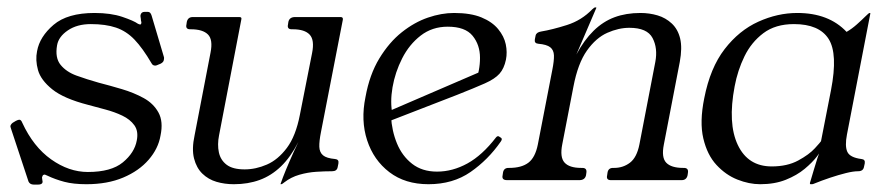

<svg xmlns="http://www.w3.org/2000/svg" viewBox="-20 -486 2399 518"><path d="M408 -312Q402 -309 399 -309Q392 -309 389 -315Q365 -356 343 -379Q321 -402 293 -411.5Q265 -421 225 -421Q188 -421 163 -404Q138 -387 134 -364Q128 -330 143.5 -311Q159 -292 186.5 -282Q214 -272 246 -263Q277 -255 309 -245.5Q341 -236 367.5 -221.5Q394 -207 407.5 -182.5Q421 -158 413 -120Q407 -85 381 -55Q355 -25 312.5 -7Q270 11 213 11Q178 11 153.5 4.5Q129 -2 108 -12Q102 -15 101 -15Q95 -15 94 -9Q93 -8 93.5 -6Q94 -4 94 -2Q95 4 95 5Q94 12 83 12H71Q61 12 57 4L10 -138Q8 -144 8 -146Q10 -153 18 -157L23 -160Q29 -163 32 -163Q37 -163 40 -155Q70 -90 118 -56Q166 -22 217 -22Q280 -22 311.5 -48Q343 -74 349 -107Q354 -132 342.5 -148Q331 -164 310 -174Q289 -184 264.5 -190.5Q240 -197 218 -203Q152 -220 121 -245Q90 -270 82.5 -297Q75 -324 80 -348Q87 -387 124.5 -419Q162 -451 235 -451Q279 -451 310 -440.5Q341 -430 352 -422Q356 -420 358 -420Q361 -420 361 -423Q362 -425 361 -428Q360 -431 360 -435Q359 -439 359 -441.5Q359 -444 359 -445Q361 -454 370 -454H379Q386 -454 389 -444L422 -333Q423 -330 422.5 -328Q422 -326 422 -324Q421 -318 413 -314Z M611 11Q586 11 564 4.5Q542 -2 526 -17.5Q510 -33 503.5 -58.5Q497 -84 505 -121L548 -344Q555 -379 541 -393Q527 -407 495 -407H493Q480 -407 483 -420L484 -427Q487 -440 500 -440H626Q633 -440 631 -433L571 -121Q566 -96 570.5 -75Q575 -54 591.5 -41.5Q608 -29 640 -29Q670 -29 700 -42Q730 -55 754 -87Q778 -119 789 -176L822 -343Q829 -378 815.5 -392.5Q802 -407 770 -407H767Q754 -407 757 -420L758 -427Q761 -440 776 -440H899Q906 -440 905 -433L846 -130Q841 -105 841.5 -90Q842 -75 851.5 -67Q861 -59 884 -57Q895 -56 893 -45L891 -35Q889 -24 876 -24Q856 -24 833 -22.5Q810 -21 787.5 -14.5Q765 -8 747 6Q741 11 739 11H738Q736 11 737 10Q737 9 743.5 -8Q750 -25 761 -50.5Q772 -76 785 -103Q764 -62 738 -37Q712 -12 680.5 -0.5Q649 11 611 11Z M1331 -104Q1297 -55 1249.5 -22Q1202 11 1136 11Q1073 11 1030.5 -21.5Q988 -54 970.5 -107.5Q953 -161 966 -224Q977 -285 1003.5 -328.5Q1030 -372 1064 -399Q1098 -426 1134.5 -438.5Q1171 -451 1205 -451Q1250 -451 1279 -439Q1308 -427 1324 -407.5Q1340 -388 1344.5 -366.5Q1349 -345 1345 -325Q1340 -301 1327.5 -287Q1315 -273 1288 -261Q1261 -249 1213 -230L991 -144L985 -167L1296 -301L1262 -263Q1275 -295 1275 -330Q1275 -365 1255 -389.5Q1235 -414 1188 -414Q1146 -414 1115 -390Q1084 -366 1065 -328.5Q1046 -291 1039 -250.5Q1032 -210 1039 -177L1035 -172Q1037 -133 1051 -99Q1065 -65 1092 -44Q1119 -23 1159 -23Q1201 -23 1241 -45Q1281 -67 1318 -115Q1322 -120 1326 -118L1332 -114Q1336 -111 1331 -104Z M1348 0Q1333 0 1336 -13L1337 -20Q1339 -33 1352 -33H1354Q1387 -33 1405.5 -47Q1424 -61 1431 -96L1470 -297Q1475 -322 1474.5 -336.5Q1474 -351 1464.5 -358.5Q1455 -366 1432 -368Q1421 -369 1423 -380L1425 -390Q1427 -399 1440 -401Q1470 -406 1509.5 -418.5Q1549 -431 1578 -461Q1583 -466 1586 -466H1587Q1589 -466 1589 -465L1535 -339Q1556 -378 1581.5 -403Q1607 -428 1638 -439.5Q1669 -451 1708 -451Q1732 -451 1754 -444.5Q1776 -438 1792.5 -422.5Q1809 -407 1815 -382Q1821 -357 1814 -319L1771 -96Q1764 -61 1777.5 -47Q1791 -33 1823 -33H1825Q1838 -33 1836 -20L1835 -13Q1832 0 1819 0H1628Q1615 0 1618 -13L1619 -20Q1621 -33 1634 -33H1637Q1661 -33 1679.5 -47Q1698 -61 1705 -96L1748 -319Q1755 -356 1740.5 -383.5Q1726 -411 1678 -411Q1649 -411 1618.5 -397.5Q1588 -384 1563.5 -349.5Q1539 -315 1527 -252L1497 -97Q1490 -62 1503 -47.5Q1516 -33 1548 -33H1551Q1564 -33 1562 -20L1561 -13Q1558 0 1543 0Z M2222 -243Q2241 -341 2215.5 -381Q2190 -421 2122 -421Q2072 -421 2039.5 -396.5Q2007 -372 1988.5 -334Q1970 -296 1962 -253Q1943 -153 1970.5 -95Q1998 -37 2062 -37Q2104 -37 2133.5 -53Q2163 -69 2178.5 -86Q2194 -103 2195 -105ZM2265 -123Q2259 -92 2266 -76.5Q2273 -61 2304 -57Q2315 -56 2313 -45L2311 -36Q2309 -24 2295 -24Q2282 -24 2262 -19Q2242 -14 2219.5 -6.5Q2197 1 2175 10Q2174 11 2169 11H2167Q2165 11 2165 8Q2167 2 2176 -29Q2185 -60 2196 -90H2201Q2197 -81 2184.5 -64.5Q2172 -48 2151 -30.5Q2130 -13 2100 -1Q2070 11 2031 11Q2001 11 1969.5 -1.5Q1938 -14 1913 -41Q1888 -68 1877.5 -112.5Q1867 -157 1880 -221Q1896 -303 1935 -353.5Q1974 -404 2026 -427.5Q2078 -451 2131 -451Q2216 -451 2264 -400Q2278 -408 2291.5 -420Q2305 -432 2314.5 -441.5Q2324 -451 2326 -451Q2329 -451 2328 -449Z"/></svg>

Font: Young Serif Light
Style: Italic
Weight: 300
Italic angle: -10.979°
Designer: Bastien Sozeau
Foundry: NBR — Bastien Sozeau
Version: Version 5.001